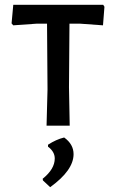

<svg xmlns="http://www.w3.org/2000/svg" viewBox="-20 -521 481 796"><path d="M408 -501 413 -493 407 -416 310 -423H268L266 -159L269 0H173L177 -150L175 -423H134L35 -416L28 -424L35 -501ZM246 49Q285 77 285 118Q285 185 188 255L158 227L157 220Q207 180 207 136Q207 108 179 87V79Q213 57 246 49Z"/></svg>

Font: Alegreya Sans SC Medium
Style: Regular
Weight: 500
Designer: Juan Pablo del Peral
Foundry: Huerta Tipografica
Version: Version 2.001;PS 002.001;hotconv 1.0.88;makeotf.lib2.5.64775